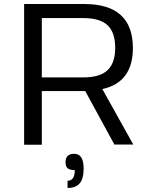

<svg xmlns="http://www.w3.org/2000/svg" viewBox="-20 -719 743 955"><path d="M549 0 404 -266H188V1H100V-699H399Q641 -699 641 -480Q641 -309 489 -276L643 0ZM188 -334H395Q477 -334 515 -370Q553 -406 553 -481Q553 -557 515.5 -593Q478 -629 395 -629H188ZM348 46H349Q396 46 396 119Q396 170 376.5 193Q357 216 316 216V180Q352 180 352 127Q327 127 316.5 118Q306 109 306 88Q306 46 348 46Z"/></svg>

Font: Fivo Sans
Style: Regular
Weight: 400
Designer: Alexander Slobzheninov
Foundry: Alexander Slobzheninov
Version: 1.0